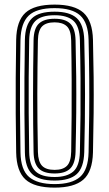

<svg xmlns="http://www.w3.org/2000/svg" viewBox="-20 -828 487 855"><path d="M223.2 7.5Q133 7.5 93.2 -29Q53.5 -65.5 52 -149.5Q50.5 -243.8 50 -322.9Q49.5 -402 50 -480.4Q50.5 -558.8 52 -650.5Q53.5 -734.8 93.2 -771.1Q133 -807.5 223.2 -807.5Q311.5 -807.5 351.6 -771.4Q391.8 -735.2 394 -650.8Q396.2 -564 397 -485.2Q397.8 -406.5 397 -325.1Q396.2 -243.8 394 -149.2Q391.8 -63.2 350.9 -27.9Q310 7.5 223.2 7.5ZM223.2 -8.2Q300.2 -8.2 336.5 -40.2Q372.8 -72.2 374.5 -150Q376.5 -237.2 377.2 -315.9Q378 -394.5 377.4 -475.2Q376.8 -556 374.5 -650Q372.8 -727 336.9 -759.4Q301 -791.8 223.2 -791.8Q142.5 -791.8 107.8 -758.5Q73 -725.2 71.2 -650Q69.8 -571.2 69.1 -496.5Q68.5 -421.8 69 -338.4Q69.5 -255 71.2 -150Q72.5 -71.2 109.6 -39.8Q146.8 -8.2 223.2 -8.2ZM223.2 -24Q153.5 -24 122.8 -53.2Q92 -82.5 90.8 -150Q89.2 -243.8 88.8 -322.8Q88.2 -401.8 88.8 -480.1Q89.2 -558.5 90.8 -650Q92 -717.5 122.6 -746.8Q153.2 -776 223.2 -776Q290.8 -776 322 -747.1Q353.2 -718.2 355.2 -649.5Q358.5 -528.5 358.6 -408.8Q358.8 -289 355.2 -150.5Q353.2 -81 321.5 -52.5Q289.8 -24 223.2 -24ZM223.2 -39.8Q278.2 -39.8 306.2 -64.1Q334.2 -88.5 335.8 -151Q337.8 -237 338.5 -317Q339.2 -397 338.6 -478.2Q338 -559.5 335.8 -649Q334.2 -710.8 306.9 -735.5Q279.5 -760.2 223.2 -760.2Q163.8 -760.2 137.5 -734.4Q111.2 -708.5 110 -649.5Q108.2 -563.5 107.8 -485Q107.2 -406.5 107.8 -325.4Q108.2 -244.2 110 -150.5Q111.2 -91.8 137.4 -65.8Q163.5 -39.8 223.2 -39.8ZM223.2 -55.5Q174.2 -55.5 152.4 -77.9Q130.5 -100.2 129.5 -151.2Q124.8 -394.5 129.5 -649.2Q130.5 -701.8 153.4 -723.1Q176.2 -744.5 223.2 -744.5Q271 -744.5 293 -722.6Q315 -700.8 316.5 -648.8Q318.5 -566.2 319.4 -488Q320.2 -409.8 319.5 -327.9Q318.8 -246 316.5 -152.2Q315.2 -100 293.1 -77.8Q271 -55.5 223.2 -55.5ZM223.2 -71.5Q260.2 -71.5 278.2 -89.6Q296.2 -107.8 297 -153Q298.2 -233 298.9 -310.5Q299.5 -388 299.1 -470.2Q298.8 -552.5 297 -647Q296.2 -693.5 277.6 -711Q259 -728.5 223.2 -728.5Q185.2 -728.5 167.5 -710.5Q149.8 -692.5 148.8 -648.5Q146.5 -527.5 146.2 -409.2Q146 -291 148.8 -151.5Q149.8 -108.5 167.1 -90Q184.5 -71.5 223.2 -71.5Z"/></svg>

Font: Big Shoulders Inline Text SemiBold
Style: Regular
Weight: 600
Designer: Patric King
Foundry: XO Type Co
Version: Version 1.000